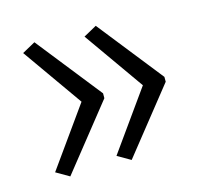

<svg xmlns="http://www.w3.org/2000/svg" viewBox="-67 -539 569 535"><g transform="rotate(-15 217.5 -271.5)"><path d="M399 -264 251 -78 213 -100 335 -271 213 -444 251 -465 399 -278ZM222 -264 74 -78 36 -100 158 -271 36 -444 74 -465 222 -278Z"/></g></svg>

Font: Noto Sans Lao UI Cond Light
Style: Regular
Weight: 300
Width: 3
Designer: Monotype Design Team
Foundry: Monotype Imaging Inc.
Version: Version 2.000; ttfautohint (v1.8.4.7-5d5b)